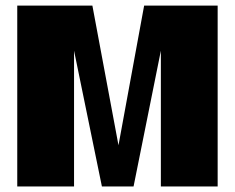

<svg xmlns="http://www.w3.org/2000/svg" viewBox="-20 -670 844 690"><path d="M42 0V-649.9H312L405.8 -147.9L498 -649.9H762.2V0H558.1V-487.8L460 0H346.2L246.1 -487.8V0Z"/></svg>

Font: Apfel Grotezk Satt
Style: Regular
Weight: 900
Designer: Luigi Gorlero
Foundry: © 2023, Luigi Gorlero & Collletttivo
Version: Version 2.000;Glyphs 3.2 (3217)